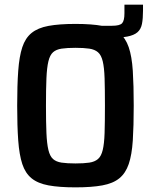

<svg xmlns="http://www.w3.org/2000/svg" viewBox="-20 -799 651 827"><path d="M393 -636V-688H463Q496 -688 506 -699Q516 -710 516 -742V-779H596V-753Q596 -719 591.5 -696Q587 -673 572 -660Q557 -647 528 -641.5Q499 -636 450 -636ZM305 8Q235 8 189 -0.5Q143 -9 116 -31Q89 -53 76 -92.5Q63 -132 58.5 -194Q54 -256 54 -344Q54 -432 58.5 -494Q63 -556 76 -595.5Q89 -635 116 -657Q143 -679 189 -687.5Q235 -696 305 -696Q375 -696 421 -687.5Q467 -679 494 -657Q521 -635 534.5 -595.5Q548 -556 552 -494Q556 -432 556 -344Q556 -256 552 -194Q548 -132 534.5 -92.5Q521 -53 494 -31Q467 -9 421 -0.5Q375 8 305 8ZM305 -95Q341 -95 364.5 -98.5Q388 -102 402 -114Q416 -126 422.5 -153Q429 -180 430.5 -226Q432 -272 432 -344Q432 -416 430.5 -462Q429 -508 422.5 -535Q416 -562 402 -574Q388 -586 364.5 -589.5Q341 -593 305 -593Q269 -593 245.5 -589.5Q222 -586 208.5 -574Q195 -562 188.5 -535Q182 -508 180 -462Q178 -416 178 -344Q178 -272 180 -226Q182 -180 188.5 -153Q195 -126 208.5 -114Q222 -102 245.5 -98.5Q269 -95 305 -95Z"/></svg>

Font: Saira SemiCondensed SemiBold
Style: Regular
Weight: 600
Width: 4
Designer: Hector Gatti with collaboration of the Omnibus-Type team
Foundry: Omnibus-Type
Version: Version 1.101